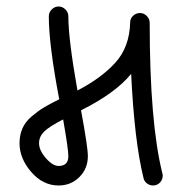

<svg xmlns="http://www.w3.org/2000/svg" viewBox="-20 -570 560 590"><path d="M100 -130Q100 -108 121 -84Q142 -60 160 -60Q190 -60 190 -90Q190 -112 174 -203Q131 -181 115.5 -165.5Q100 -150 100 -130ZM480 -30Q480 -18 471.5 -9Q463 0 450 0Q440 0 431.5 -6.5Q423 -13 421 -23Q393 -136 383 -343Q335 -284 229 -231Q250 -118 250 -90Q250 -52 224 -26Q198 0 160 0Q112 0 76 -41.5Q40 -83 40 -130Q40 -155 49 -175.5Q58 -196 77.5 -212.5Q97 -229 114.5 -239.5Q132 -250 162 -265Q130 -433 130 -520Q130 -532 139 -541Q148 -550 160 -550Q172 -550 181 -541Q190 -532 190 -520Q190 -450 218 -292Q290 -329 334 -377Q378 -425 380 -501Q380 -513 389 -521.5Q398 -530 410 -530Q422 -530 431 -521Q440 -512 440 -500Q440 -193 479 -37Q480 -35 480 -30Z"/></svg>

Font: Pecita
Style: Book
Weight: 400
Width: 7
Version: Version 4.3